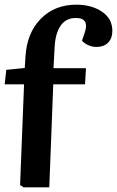

<svg xmlns="http://www.w3.org/2000/svg" viewBox="-40 -802 501 822"><path d="M61 0 46 -10 63 -441H-20L-13 -503L66 -511L69 -559Q75 -661 134.5 -721.5Q194 -782 287 -782Q352 -782 396.5 -752Q441 -722 441 -670Q441 -638 423 -619.5Q405 -601 372 -601Q355 -601 338 -608.5Q321 -616 311 -628L322 -660Q345 -725 285 -725Q242 -725 219.5 -692Q197 -659 194 -602L189 -510H328L324 -441H188L171 0Z"/></svg>

Font: Literata 12pt SemiBold
Style: Italic
Weight: 600
Italic angle: -2°
Designer: Latin by Veronika Burian and Jose Scaglione. Greek by Irene Vlachou. Cyrillic by Vera Evstafieva
Foundry: TypeTogether
Version: Version 3.002